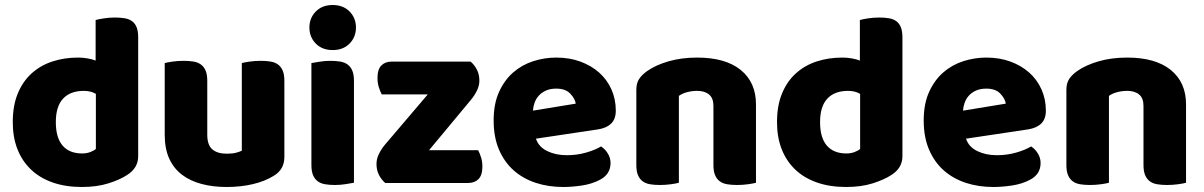

<svg xmlns="http://www.w3.org/2000/svg" viewBox="-20 -731 4811 767"><path d="M31 -243Q31 -309 51 -357.5Q71 -406 106.5 -438Q142 -470 189.5 -485.5Q237 -501 292 -501Q312 -501 331 -497.5Q350 -494 362 -489V-651Q372 -654 394 -657.5Q416 -661 439 -661Q461 -661 478.5 -658Q496 -655 508 -646Q520 -637 526 -621.5Q532 -606 532 -581V-107Q532 -60 488 -32Q459 -13 413 1.5Q367 16 307 16Q242 16 190.5 -2Q139 -20 103.5 -54Q68 -88 49.5 -135.5Q31 -183 31 -243ZM315 -368Q261 -368 232 -337Q203 -306 203 -243Q203 -181 230 -149.5Q257 -118 308 -118Q326 -118 340.5 -123.5Q355 -129 363 -136V-356Q343 -368 315 -368Z M638 -479Q648 -482 669.5 -485Q691 -488 714 -488Q736 -488 753.5 -485Q771 -482 783 -473Q795 -464 801.5 -448.5Q808 -433 808 -408V-193Q808 -152 828 -134.5Q848 -117 886 -117Q909 -117 923.5 -121Q938 -125 946 -129V-479Q956 -482 977.5 -485Q999 -488 1022 -488Q1044 -488 1061.5 -485Q1079 -482 1091 -473Q1103 -464 1109.5 -448.5Q1116 -433 1116 -408V-104Q1116 -54 1074 -29Q1039 -7 990.5 4.5Q942 16 885 16Q831 16 785.5 4Q740 -8 707 -33Q674 -58 656 -97.5Q638 -137 638 -193Z M1216 -621Q1216 -659 1241.5 -685Q1267 -711 1309 -711Q1351 -711 1376.5 -685Q1402 -659 1402 -621Q1402 -583 1376.5 -557Q1351 -531 1309 -531Q1267 -531 1241.5 -557Q1216 -583 1216 -621ZM1394 -1Q1383 1 1361.5 4.5Q1340 8 1318 8Q1296 8 1278.5 5Q1261 2 1249 -7Q1237 -16 1230.5 -31.5Q1224 -47 1224 -72V-479Q1235 -481 1256.5 -484.5Q1278 -488 1300 -488Q1322 -488 1339.5 -485Q1357 -482 1369 -473Q1381 -464 1387.5 -448.5Q1394 -433 1394 -408Z M1519 0Q1503 -14 1493.5 -33Q1484 -52 1484 -76Q1484 -96 1493.5 -115.5Q1503 -135 1517 -152L1689 -354H1505Q1499 -365 1493.5 -382Q1488 -399 1488 -419Q1488 -454 1503.5 -469.5Q1519 -485 1545 -485H1860Q1876 -471 1885.5 -452Q1895 -433 1895 -409Q1895 -389 1885.5 -369.5Q1876 -350 1862 -333L1694 -131H1890Q1896 -120 1901.5 -103Q1907 -86 1907 -66Q1907 -31 1891.5 -15.5Q1876 0 1850 0Z M2230 16Q2171 16 2120.5 -0.5Q2070 -17 2032.5 -50Q1995 -83 1973.5 -133Q1952 -183 1952 -250Q1952 -316 1973.5 -363.5Q1995 -411 2030 -441.5Q2065 -472 2110 -486.5Q2155 -501 2202 -501Q2255 -501 2298.5 -485Q2342 -469 2373.5 -441Q2405 -413 2422.5 -374Q2440 -335 2440 -289Q2440 -255 2421 -237Q2402 -219 2368 -214L2121 -177Q2132 -144 2166 -127.5Q2200 -111 2244 -111Q2285 -111 2321.5 -121.5Q2358 -132 2381 -146Q2397 -136 2408 -118Q2419 -100 2419 -80Q2419 -35 2377 -13Q2345 4 2305 10Q2265 16 2230 16ZM2202 -377Q2178 -377 2160.5 -369Q2143 -361 2132 -348.5Q2121 -336 2115.5 -320.5Q2110 -305 2109 -289L2280 -317Q2277 -337 2258 -357Q2239 -377 2202 -377Z M2830 -308Q2830 -339 2812.5 -353.5Q2795 -368 2765 -368Q2745 -368 2725.5 -363Q2706 -358 2692 -348V-1Q2682 2 2660.5 5Q2639 8 2616 8Q2594 8 2576.5 5Q2559 2 2547 -7Q2535 -16 2528.5 -31.5Q2522 -47 2522 -72V-372Q2522 -399 2533.5 -416Q2545 -433 2565 -447Q2599 -471 2650.5 -486Q2702 -501 2765 -501Q2878 -501 2939 -451.5Q3000 -402 3000 -314V-1Q2990 2 2968.5 5Q2947 8 2924 8Q2902 8 2884.5 5Q2867 2 2855 -7Q2843 -16 2836.5 -31.5Q2830 -47 2830 -72Z M3084 -243Q3084 -309 3104 -357.5Q3124 -406 3159.5 -438Q3195 -470 3242.5 -485.5Q3290 -501 3345 -501Q3365 -501 3384 -497.5Q3403 -494 3415 -489V-651Q3425 -654 3447 -657.5Q3469 -661 3492 -661Q3514 -661 3531.5 -658Q3549 -655 3561 -646Q3573 -637 3579 -621.5Q3585 -606 3585 -581V-107Q3585 -60 3541 -32Q3512 -13 3466 1.5Q3420 16 3360 16Q3295 16 3243.5 -2Q3192 -20 3156.5 -54Q3121 -88 3102.5 -135.5Q3084 -183 3084 -243ZM3368 -368Q3314 -368 3285 -337Q3256 -306 3256 -243Q3256 -181 3283 -149.5Q3310 -118 3361 -118Q3379 -118 3393.5 -123.5Q3408 -129 3416 -136V-356Q3396 -368 3368 -368Z M3948 16Q3889 16 3838.5 -0.5Q3788 -17 3750.5 -50Q3713 -83 3691.5 -133Q3670 -183 3670 -250Q3670 -316 3691.5 -363.5Q3713 -411 3748 -441.5Q3783 -472 3828 -486.5Q3873 -501 3920 -501Q3973 -501 4016.5 -485Q4060 -469 4091.5 -441Q4123 -413 4140.5 -374Q4158 -335 4158 -289Q4158 -255 4139 -237Q4120 -219 4086 -214L3839 -177Q3850 -144 3884 -127.5Q3918 -111 3962 -111Q4003 -111 4039.5 -121.5Q4076 -132 4099 -146Q4115 -136 4126 -118Q4137 -100 4137 -80Q4137 -35 4095 -13Q4063 4 4023 10Q3983 16 3948 16ZM3920 -377Q3896 -377 3878.5 -369Q3861 -361 3850 -348.5Q3839 -336 3833.5 -320.5Q3828 -305 3827 -289L3998 -317Q3995 -337 3976 -357Q3957 -377 3920 -377Z M4548 -308Q4548 -339 4530.5 -353.5Q4513 -368 4483 -368Q4463 -368 4443.5 -363Q4424 -358 4410 -348V-1Q4400 2 4378.5 5Q4357 8 4334 8Q4312 8 4294.5 5Q4277 2 4265 -7Q4253 -16 4246.5 -31.5Q4240 -47 4240 -72V-372Q4240 -399 4251.5 -416Q4263 -433 4283 -447Q4317 -471 4368.5 -486Q4420 -501 4483 -501Q4596 -501 4657 -451.5Q4718 -402 4718 -314V-1Q4708 2 4686.5 5Q4665 8 4642 8Q4620 8 4602.5 5Q4585 2 4573 -7Q4561 -16 4554.5 -31.5Q4548 -47 4548 -72Z"/></svg>

Font: Baloo Tammudu
Style: Regular
Weight: 400
Designer: Omkar Shende and Ek Type
Foundry: Ek Type
Version: Version 1.443;PS 1.000;hotconv 16.6.51;makeotf.lib2.5.65220;